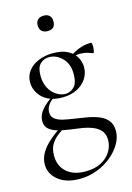

<svg xmlns="http://www.w3.org/2000/svg" viewBox="-131 -662 694 1009"><g transform="rotate(-15 216.5 -157.0)"><path d="M173 282Q101 282 58 247.5Q15 213 15 161Q15 129 32.5 99Q50 69 84 39.5Q118 10 168 -20L178 -9Q153 7 129 24.5Q105 42 89.5 66.5Q74 91 74 129Q74 186 111.5 219Q149 252 213 252Q264 252 299 233.5Q334 215 352 185Q370 155 370 123Q370 91 354 72Q338 53 312 42.5Q286 32 254.5 27Q223 22 192 18Q161 14 131 6.5Q101 -1 81 -17Q61 -33 61 -62Q61 -94 85.5 -123Q110 -152 144 -172L151 -165Q131 -153 119.5 -135Q108 -117 108 -97Q108 -74 124.5 -61Q141 -48 167.5 -42Q194 -36 222 -32Q257 -27 292 -21Q327 -15 356.5 -3.5Q386 8 404 29.5Q422 51 422 88Q422 122 402.5 156Q383 190 349 218.5Q315 247 269.5 264.5Q224 282 173 282ZM196 -155Q149 -155 117.5 -171.5Q86 -188 69 -216Q52 -244 52 -275Q52 -310 72 -336.5Q92 -363 127.5 -378Q163 -393 207 -393Q258 -393 289 -375.5Q320 -358 333.5 -332.5Q347 -307 347 -280Q347 -246 328.5 -217.5Q310 -189 276 -172Q242 -155 196 -155ZM217 -169Q244 -169 264.5 -189.5Q285 -210 285 -260Q285 -314 253.5 -346Q222 -378 182 -378Q154 -378 134 -359Q114 -340 114 -296Q114 -256 129 -228Q144 -200 168 -184.5Q192 -169 217 -169ZM290 -318 291 -351Q321 -371 350.5 -382.5Q380 -394 416 -394Q418 -394 419.5 -387Q421 -380 421 -372Q421 -361 418.5 -348.5Q416 -336 412 -338Q402 -342 385 -347.5Q368 -353 346 -353Q333 -353 321.5 -351Q310 -349 299 -346ZM212 -512Q191 -512 179.5 -523Q168 -534 168 -554Q168 -574 179.5 -585Q191 -596 212 -596Q232 -596 243 -585Q254 -574 254 -554Q254 -512 212 -512Z"/></g></svg>

Font: Cormorant Light
Style: Regular
Weight: 400
Version: Version 4.000